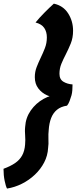

<svg xmlns="http://www.w3.org/2000/svg" viewBox="-83 -828 428 1072"><path d="M-43.8 224.8Q-50.8 211.8 -57.1 181.3Q-63.4 150.9 -63.4 114.4Q-24.4 100.1 1.4 82.4Q27.1 64.6 40.8 39.6Q54.5 14.6 57.1 -20.9Q58.5 -34.2 58.3 -46.4Q58.1 -58.6 57.4 -70.5Q56.6 -82.4 56.3 -94.4Q56 -106.5 57.5 -120.5Q60.5 -170.9 88.9 -211.4Q117.4 -251.9 160.2 -275.8Q203 -299.8 248.8 -300L242.2 -281.6Q210.5 -282.4 180.3 -295.7Q150.1 -309 130.8 -334.6Q111.4 -360.1 111.4 -397.5Q111.4 -427.2 121.7 -453.6Q132 -480 144.5 -506Q157.2 -532.2 167.9 -559.8Q178.6 -587.4 178.6 -619.4Q178.6 -650.1 164.1 -671.9Q149.5 -693.6 115.5 -702.4Q136 -728 165.6 -757.8Q195.1 -787.6 217.6 -807.6Q270 -796.4 297.5 -753.2Q325 -710.1 325 -656.4Q325 -616.8 312 -584.9Q299 -553.1 283.9 -523.6Q270.2 -497.4 259.6 -471.6Q249 -445.8 249 -416.1Q249 -384.9 271.1 -371.7Q293.2 -358.5 322 -356.6Q322 -339.9 320.8 -324.1Q319.6 -308.2 316.1 -295.6Q312 -281 305.6 -264.2Q299.2 -247.4 291.2 -238.1Q256.8 -233 235.1 -215.1Q213.4 -197.1 202.4 -168.5Q191.4 -139.9 189 -102.1Q187.6 -92 187.3 -78.8Q187 -65.6 187.4 -51.9Q188.1 -38.4 187.7 -25.4Q187.2 -12.5 185.6 -1.8Q183.4 40.9 163.7 78.8Q144 116.8 111.7 147.3Q79.4 177.9 39.4 197.9Q-0.6 218 -43.8 224.8Z"/></svg>

Font: Grandstander Thin
Style: Italic
Weight: 100
Italic angle: -15°
Designer: Tyler Finck
Foundry: Etcetera Type Co
Version: Version 1.200